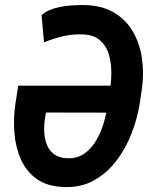

<svg xmlns="http://www.w3.org/2000/svg" viewBox="-20 -741 622 771"><path d="M316.9 -720.7Q387.7 -719.7 436.3 -691.4Q484.9 -663.1 512.7 -615.7Q540.5 -568.4 549.6 -509.5Q558.6 -450.7 550.3 -387.7L540.5 -321.8Q531.2 -264.6 508.5 -205.6Q485.8 -146.5 448.5 -96.9Q411.1 -47.4 359.4 -17.8Q307.6 11.7 240.7 10.3Q171.9 8.8 128.9 -21.5Q85.9 -51.8 64.2 -100.3Q42.5 -148.9 37.8 -206.8Q33.2 -264.6 41.5 -321.8L53.2 -397H462.4L443.8 -288.6L164.6 -289.1L161.6 -272Q156.7 -244.1 157.5 -215.3Q158.2 -186.5 167.2 -162.1Q176.3 -137.7 196.8 -122.1Q217.3 -106.4 252 -105.5Q292.5 -104.5 321 -125.7Q349.6 -147 368.4 -180.7Q387.2 -214.4 397.9 -252Q408.7 -289.6 413.1 -321.3L422.9 -388.2Q427.7 -423.3 426.8 -460.2Q425.8 -497.1 414.8 -529.3Q403.8 -561.5 378.4 -581.8Q353 -602.1 308.6 -603Q269 -604 231.2 -595Q193.4 -585.9 156.7 -570.8L147 -680.2Q167 -698.2 197.3 -707Q227.5 -715.8 259.5 -718.5Q291.5 -721.2 316.9 -720.7Z"/></svg>

Font: Roboto Condensed SemiBold
Style: Italic
Weight: 600
Italic angle: -12°
Designer: Christian Robertson
Foundry: Google
Version: Version 3.008; 2023